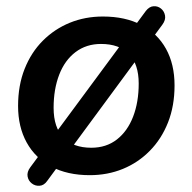

<svg xmlns="http://www.w3.org/2000/svg" viewBox="-20 -552 616 616"><path d="M268 10Q196 10 144.5 -17.5Q93 -45 65.5 -95Q38 -145 38 -212Q38 -278 59 -331Q80 -384 117.5 -421.5Q155 -459 204 -479Q253 -499 310 -499Q382 -499 433.5 -472Q485 -445 512.5 -395.5Q540 -346 540 -278Q540 -212 519 -159Q498 -106 460.5 -68Q423 -30 374 -10Q325 10 268 10ZM273 -78Q321 -78 355 -104.5Q389 -131 407 -177.5Q425 -224 425 -284Q425 -346 394 -378.5Q363 -411 304 -411Q257 -411 222.5 -385Q188 -359 170 -312.5Q152 -266 152 -206Q152 -143 183.5 -110.5Q215 -78 273 -78ZM131 29Q121 43 107 44Q93 45 82 36.5Q71 28 68.5 14Q66 0 77 -15L448 -517Q459 -531 472.5 -532Q486 -533 496.5 -524.5Q507 -516 509.5 -502Q512 -488 501 -473Z"/></svg>

Font: Nunito ExtraLight
Style: Italic
Weight: 200
Italic angle: -9°
Designer: Vernon Adams
Foundry: Vernon Adams
Version: Version 3.602